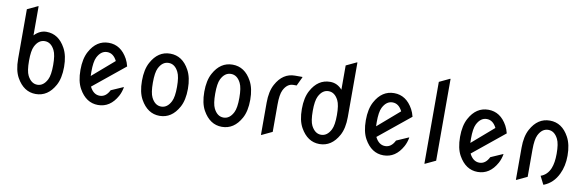

<svg xmlns="http://www.w3.org/2000/svg" viewBox="-52 -1215 5185 1693"><g transform="rotate(10 2540.5 -369.0)"><path d="M185.5 -268.6Q185.5 -176.8 205.6 -137.7Q238.8 -73.2 293.5 -73.2Q348.6 -73.2 381.3 -137.7Q401.9 -178.2 401.9 -268.6Q401.9 -358.9 381.3 -399.4Q349.1 -463.4 293.5 -463.4Q237.3 -463.4 205.1 -398.4Q185.5 -358.9 185.5 -268.6ZM185.5 -496.1Q233.9 -546.9 293.5 -546.9Q402.8 -546.9 463.9 -434.1Q499.5 -369.1 499.5 -268.6Q499.5 -167 464.4 -103Q402.3 9.8 293.5 9.8Q186 9.8 123 -103Q87.9 -166 87.9 -268.6V-712.9L180.7 -756.8H185.5Z M1050.3 -184.1Q1041.5 -137.7 1022.5 -103Q960.4 9.8 851.6 9.8Q744.1 9.8 681.2 -103Q646 -166 646 -268.6Q646 -369.6 681.2 -434.1Q742.2 -546.9 851.6 -546.9Q960.4 -546.9 1022 -434.6Q1037.1 -406.7 1046.4 -369.6L763.2 -139.2Q795.9 -73.2 852.5 -73.2Q907.7 -73.2 939.5 -137.7L1045.4 -184.1ZM744.6 -231 939.5 -399.4Q907.7 -463.9 851.6 -463.9Q796.4 -463.9 763.7 -399.4Q743.7 -359.4 743.7 -268.6Q743.7 -248.5 744.6 -231Z M1314.5 -137.7Q1346.7 -73.2 1402.3 -73.2Q1458 -73.2 1490.2 -137.7Q1510.7 -178.2 1510.7 -268.6Q1510.7 -358.9 1490.2 -399.4Q1458.5 -463.9 1402.3 -463.9Q1346.2 -463.9 1314 -398.9Q1294.4 -359.4 1294.4 -268.6Q1294.4 -177.7 1314.5 -137.7ZM1196.8 -268.6Q1196.8 -370.1 1231.9 -434.1Q1293 -546.9 1402.3 -546.9Q1511.7 -546.9 1572.8 -434.1Q1608.4 -369.1 1608.4 -268.6Q1608.4 -166.5 1573.2 -103Q1511.2 9.8 1402.3 9.8Q1294.9 9.8 1231.9 -103Q1196.8 -166 1196.8 -268.6Z M1872.6 -137.7Q1904.8 -73.2 1960.4 -73.2Q2016.1 -73.2 2048.3 -137.7Q2068.8 -178.2 2068.8 -268.6Q2068.8 -358.9 2048.3 -399.4Q2016.6 -463.9 1960.4 -463.9Q1904.3 -463.9 1872.1 -398.9Q1852.5 -359.4 1852.5 -268.6Q1852.5 -177.7 1872.6 -137.7ZM1754.9 -268.6Q1754.9 -370.1 1790 -434.1Q1851.1 -546.9 1960.4 -546.9Q2069.8 -546.9 2130.9 -434.1Q2166.5 -369.1 2166.5 -268.6Q2166.5 -166.5 2131.3 -103Q2069.3 9.8 1960.4 9.8Q1853 9.8 1790 -103Q1754.9 -166 1754.9 -268.6Z M2313 19.5V-268.6Q2313 -370.1 2348.1 -434.1Q2409.2 -546.9 2518.6 -546.9H2584.5V-542L2547.4 -463.9H2518.6Q2462.9 -463.9 2430.7 -399.4Q2410.6 -358.9 2410.6 -268.6V-24.4L2317.9 19.5Z M2628.4 -268.6Q2628.4 -370.1 2663.6 -434.1Q2724.6 -546.9 2834 -546.9Q2897.5 -546.9 2942.4 -495.6V-712.9L3035.2 -756.8H3040V-268.6Q3040 -167 3004.9 -103Q2942.9 9.8 2834 9.8Q2726.6 9.8 2663.6 -103Q2628.4 -166 2628.4 -268.6ZM2726.1 -268.6Q2726.1 -176.8 2746.1 -137.7Q2779.3 -73.2 2834 -73.2Q2889.2 -73.2 2921.9 -137.7Q2942.4 -178.2 2942.4 -268.6Q2942.4 -358.9 2921.9 -399.4Q2889.6 -463.4 2834 -463.4Q2778.3 -463.4 2746.1 -398.4Q2726.1 -357.9 2726.1 -268.6Z M3605.5 -184.1Q3596.7 -137.7 3577.6 -103Q3515.6 9.8 3406.7 9.8Q3299.3 9.8 3236.3 -103Q3201.2 -166 3201.2 -268.6Q3201.2 -369.6 3236.3 -434.1Q3297.4 -546.9 3406.7 -546.9Q3515.6 -546.9 3577.1 -434.6Q3592.3 -406.7 3601.6 -369.6L3318.4 -139.2Q3351.1 -73.2 3407.7 -73.2Q3462.9 -73.2 3494.6 -137.7L3600.6 -184.1ZM3299.8 -231 3494.6 -399.4Q3462.9 -463.9 3406.7 -463.9Q3351.6 -463.9 3318.8 -399.4Q3298.8 -359.4 3298.8 -268.6Q3298.8 -248.5 3299.8 -231Z M3776.4 19.5V-712.9L3869.1 -756.8H3874V-24.4L3781.2 19.5Z M4449.2 -184.1Q4440.4 -137.7 4421.4 -103Q4359.4 9.8 4250.5 9.8Q4143.1 9.8 4080.1 -103Q4044.9 -166 4044.9 -268.6Q4044.9 -369.6 4080.1 -434.1Q4141.1 -546.9 4250.5 -546.9Q4359.4 -546.9 4420.9 -434.6Q4436 -406.7 4445.3 -369.6L4162.1 -139.2Q4194.8 -73.2 4251.5 -73.2Q4306.6 -73.2 4338.4 -137.7L4444.3 -184.1ZM4143.6 -231 4338.4 -399.4Q4306.6 -463.9 4250.5 -463.9Q4195.3 -463.9 4162.6 -399.4Q4142.6 -359.4 4142.6 -268.6Q4142.6 -248.5 4143.6 -231Z M4595.7 19.5V-268.6Q4595.7 -370.1 4630.9 -434.1Q4691.9 -546.9 4801.3 -546.9Q4910.6 -546.9 4971.7 -434.1Q5007.3 -369.1 5007.3 -268.6Q5007.3 -174.8 4972.2 -103Q4929.7 -13.7 4845.7 19.5H4840.8L4804.2 -53.2Q4863.3 -74.2 4889.2 -137.7Q4909.7 -188.5 4909.7 -268.6Q4909.7 -358.9 4889.2 -399.4Q4856.9 -463.9 4801.3 -463.9Q4745.6 -463.9 4713.4 -399.4Q4693.4 -358.9 4693.4 -268.6V-24.4L4600.6 19.5Z"/></g></svg>

Font: Nova Oval
Style: Book
Weight: 400
Version: Version 2.000